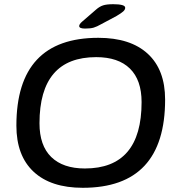

<svg xmlns="http://www.w3.org/2000/svg" viewBox="-20 -887 844 914"><path d="M374 7Q222 7 140 -69.5Q58 -146 58 -289Q58 -707 448 -707Q601 -707 683.5 -631Q766 -555 766 -413Q766 7 374 7ZM384 -85Q654 -85 654 -401Q654 -506 598.5 -560.5Q543 -615 438 -615Q168 -615 168 -300Q168 -194 224 -139.5Q280 -85 384 -85ZM385 -751Q357 -751 357 -763Q357 -772 371 -784L438 -842Q454 -856 471 -861.5Q488 -867 519 -867Q546 -867 561 -863Q576 -859 576 -850Q576 -841 566.5 -832.5Q557 -824 535 -811L462 -772Q441 -760 426 -755.5Q411 -751 385 -751Z"/></svg>

Font: Asap Semi Expanded Semi Expanded Medium
Style: Italic
Weight: 500
Width: 6
Italic angle: -6°
Designer: Pablo Cosgaya
Foundry: Omnibus-Type
Version: Version 3.001; ttfautohint (v1.8.4.7-5d5b)